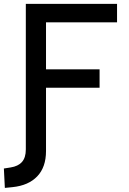

<svg xmlns="http://www.w3.org/2000/svg" viewBox="-42 -713 648 966"><path d="M-17.6 232.4 -22.5 134.8 11.7 129.4Q49.3 123.5 68.6 101.8Q87.9 80.1 87.9 38.6V-693.4H546.9V-600.6H189.5V-364.3H459V-271.5H189.5V46.9Q189.5 127.9 145.5 174.1Q101.6 220.2 21.5 228.5Z"/></svg>

Font: CaskaydiaMono NF
Style: Regular
Weight: 400
Designer: Aaron Bell
Foundry: Saja Typeworks
Version: Version 2111.001; ttfautohint (v1.8.4);Nerd Fonts 3.1.1